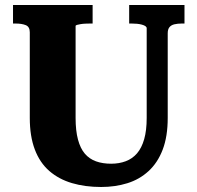

<svg xmlns="http://www.w3.org/2000/svg" viewBox="-20 -730 788 767"><path d="M282 -259Q282 -208 291.5 -172.5Q301 -137 319 -116Q337 -95 363.5 -85.5Q390 -76 424 -76Q456 -76 482.5 -86Q509 -96 527.5 -117.5Q546 -139 556 -174Q566 -209 566 -259V-617Q566 -622 561 -625.5Q556 -629 547 -631.5Q538 -634 527.5 -635Q517 -636 506 -636H496V-710H717V-636H706Q690 -636 677 -633Q664 -630 657 -621.5Q650 -613 650 -597V-259Q650 -185 630 -132.5Q610 -80 573.5 -46.5Q537 -13 488.5 2Q440 17 384 17Q320 17 267.5 1.5Q215 -14 177 -47Q139 -80 119 -133Q99 -186 99 -259V-601Q99 -623 83 -629.5Q67 -636 42 -636H32V-710H350V-636H340Q331 -636 320.5 -635.5Q310 -635 301.5 -633.5Q293 -632 287.5 -630.5Q282 -629 282 -626Z"/></svg>

Font: Roboto Serif SemiCondensed
Style: Bold
Weight: 700
Width: 4
Designer: Greg Gazdowicz
Foundry: Commercial Type
Version: Version 1.007